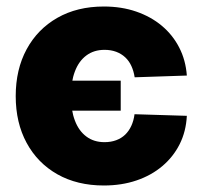

<svg xmlns="http://www.w3.org/2000/svg" viewBox="-20 -553 615 584"><path d="M295.9 11.2Q214.8 11.2 154.5 -22.9Q94.2 -57.1 61 -118.4Q27.8 -179.7 27.8 -260.7Q27.8 -341.8 61 -403.1Q94.2 -464.4 154.5 -498.8Q214.8 -533.2 295.9 -533.2Q349.6 -533.2 394.3 -517.8Q439 -502.4 472.2 -474.6Q505.4 -446.8 525.1 -408.4Q544.9 -370.1 548.3 -323.2L389.6 -317.9Q386.7 -336.9 379.6 -352.3Q372.6 -367.7 360.8 -378.7Q349.1 -389.6 333.3 -395.5Q317.4 -401.4 297.9 -401.4Q265.6 -401.4 242.7 -384.3Q219.7 -367.2 207.8 -335.7Q195.8 -304.2 195.8 -260.7Q195.8 -217.8 207.8 -186.3Q219.7 -154.8 242.7 -137.7Q265.6 -120.6 297.9 -120.6Q317.4 -120.6 333.3 -126.5Q349.1 -132.3 360.6 -143.3Q372.1 -154.3 379.4 -170.2Q386.7 -186 389.2 -205.6L548.3 -200.7Q545.9 -153.3 526.6 -114.7Q507.3 -76.2 473.9 -47.9Q440.4 -19.5 395.3 -4.2Q350.1 11.2 295.9 11.2ZM186 -216.3V-307.6H347.2V-216.3Z"/></svg>

Font: Inter 28pt ExtraBold
Style: Regular
Weight: 800
Designer: Rasmus Andersson
Foundry: rsms
Version: Version 4.001;git-66647c0bb